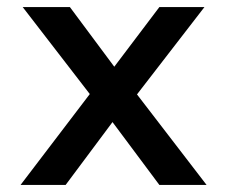

<svg xmlns="http://www.w3.org/2000/svg" viewBox="-20 -521 640 541"><path d="M38 0 233 -256 44 -501H177L302 -333L429 -501H556L366 -255L562 0H429L297 -177L165 0Z"/></svg>

Font: Red Hat Mono Medium
Style: Regular
Weight: 500
Monospace: yes
Designer: Pentagram, MCKL
Foundry: Pentagram, MCKL
Version: Version 1.023; ttfautohint (v1.8.3)